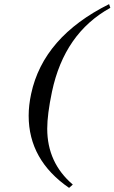

<svg xmlns="http://www.w3.org/2000/svg" viewBox="-20 -815 555 931"><path d="M509 -795 515 -777Q292 -654 232 -370Q209 -260 209 -191Q209 -26 333 80L315 96Q119 -39 119 -254Q119 -304 131 -360Q190 -636 509 -795Z"/></svg>

Font: GFS Didot
Style: Italic
Weight: 400
Italic angle: -12°
Designer: Takis Katsoulidis and George D. Matthiopoulos
Foundry: George Matthiopoulos and Takis Katsoulidis
Version: Version 1.0